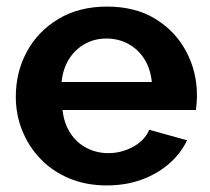

<svg xmlns="http://www.w3.org/2000/svg" viewBox="-20 -553 639 583"><path d="M28 -259Q28 -334 61.5 -396Q95 -458 157.5 -495.5Q220 -533 305 -533Q391 -533 452 -495.5Q513 -458 545.5 -396.5Q578 -335 578 -264Q578 -252 577 -239.5Q576 -227 575 -219H170Q174 -179 193.5 -149Q213 -119 243.5 -103.5Q274 -88 309 -88Q349 -88 384.5 -107.5Q420 -127 433 -159L548 -127Q529 -87 493.5 -56Q458 -25 410 -7.5Q362 10 304 10Q241 10 190 -11.5Q139 -33 103 -70.5Q67 -108 47.5 -156.5Q28 -205 28 -259ZM441 -304Q437 -344 418.5 -373.5Q400 -403 370 -419.5Q340 -436 303 -436Q267 -436 237.5 -419.5Q208 -403 189.5 -373.5Q171 -344 167 -304Z"/></svg>

Font: YasnoRaleway
Style: Bold
Weight: 700
Designer: Matt McInerney, Pablo Impallari, Rodrigo Fuenzalida
Foundry: Matt McInerney, Pablo Impallari, Rodrigo Fuenzalida
Version: Version 4.026